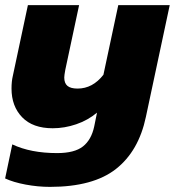

<svg xmlns="http://www.w3.org/2000/svg" viewBox="-22 -500 684 750"><path d="M-2 197 26 64Q98 98 201 98Q269 98 302 72Q335 46 346 -6L357 -60Q321 -30 275.5 -14.5Q230 1 184 1Q106 1 64.5 -42Q23 -85 23 -154Q23 -182 28 -203L87 -480H287L233 -227Q229 -205 229 -197Q229 -175 241.5 -164.5Q254 -154 281 -154Q340 -154 382 -208L440 -480H641L548 -44Q520 90 431 160Q342 230 173 230Q126 230 78 221Q30 212 -2 197Z"/></svg>

Font: Prompt ExtraBold
Style: Italic
Weight: 800
Italic angle: -12°
Designer: Katatrad Team
Foundry: CadsonDemak
Version: Version 1.001